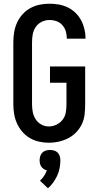

<svg xmlns="http://www.w3.org/2000/svg" viewBox="-20 -763 540 1037"><path d="M244 8Q217 8 190.5 2Q164 -4 141 -17.5Q118 -31 100.5 -51.5Q83 -72 72 -96Q61 -120 56.5 -146.5Q52 -173 52 -200V-535Q52 -562 56.5 -589Q61 -616 72 -640.5Q83 -665 101.5 -685.5Q120 -706 143.5 -719Q167 -732 193.5 -737.5Q220 -743 247 -743Q273 -743 298 -738.5Q323 -734 346 -723Q369 -712 387.5 -694Q406 -676 418 -653.5Q430 -631 436 -606Q442 -581 442 -556Q442 -556 442 -555.5Q442 -555 442 -554H341Q341 -554 341 -554.5Q341 -555 341 -555Q341 -575 335.5 -593.5Q330 -612 317 -627Q304 -642 285.5 -648.5Q267 -655 247 -655Q226 -655 206 -645.5Q186 -636 173.5 -618Q161 -600 157 -578.5Q153 -557 153 -535V-200Q153 -179 157 -158Q161 -137 172.5 -119Q184 -101 203 -90.5Q222 -80 243 -80Q265 -80 285.5 -90Q306 -100 319 -117.5Q332 -135 335.5 -156.5Q339 -178 339 -200V-316H250V-404H440V-200Q440 -173 437 -145.5Q434 -118 422.5 -93.5Q411 -69 392 -49Q373 -29 348.5 -16.5Q324 -4 297.5 2Q271 8 244 8ZM239 254 196 213Q209 201 218 187Q227 173 233 157Q224 155 216.5 150Q209 145 203.5 137.5Q198 130 196 121Q194 112 194 103Q194 91 197.5 80Q201 69 209 61Q217 53 228 50Q239 47 250 47Q261 47 272 50Q283 53 291 61Q299 69 302.5 80Q306 91 306 103Q306 124 302 145Q298 166 289 185.5Q280 205 267.5 222.5Q255 240 239 254Z"/></svg>

Font: Zed Mono Semibold
Style: Regular
Weight: 600
Monospace: yes
Designer: Belleve Invis
Foundry: Belleve Invis
Version: Version 1.0.0; ttfautohint (v1.8.4)